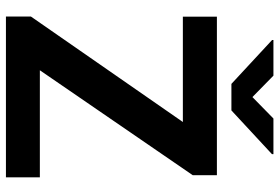

<svg xmlns="http://www.w3.org/2000/svg" viewBox="-167 -774 941 647"><g transform="rotate(90 303.5 -450.5)"><path d="M216.8 -114.3 570.3 -629.4V-710.9H36.1V-596.2H391.1L35.6 -84V0H577.6V-114.3ZM114.7 -901.4V-897L262.7 -759.8H352.1L499.5 -896.5V-901.4H379.4L307.1 -830.6L234.9 -901.4Z"/></g></svg>

Font: Vazirmatn
Style: Bold
Weight: 700
Designer: Saber Rastikerdar
Foundry: Saber Rastikerdar
Version: Version 33.003